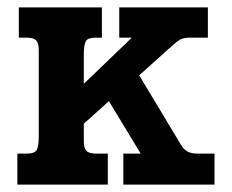

<svg xmlns="http://www.w3.org/2000/svg" viewBox="-20 -500 628 520"><path d="M27 -84H52Q74 -84 79.5 -94Q85 -104 85 -132V-365Q85 -383 78 -390.5Q71 -398 53 -398H31V-480H256V-398H239Q218 -398 212.5 -388.5Q207 -379 207 -352V-273L337 -398H303V-480H543V-398H494Q478 -398 468.5 -393Q459 -388 449.5 -379Q440 -370 436 -367L357 -296L470 -108Q478 -95 488 -89.5Q498 -84 516 -84H561V0H314V-84H361L275 -226L207 -165V-117Q207 -99 214 -91.5Q221 -84 241 -84H272V0H27Z"/></svg>

Font: Pridi Medium
Style: Regular
Weight: 500
Designer: Katatrad Team
Foundry: CadsonDemak
Version: Version 1.001